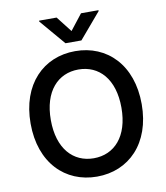

<svg xmlns="http://www.w3.org/2000/svg" viewBox="-101 -1033 973 1126"><g transform="rotate(-10 386.0 -470.0)"><path d="M716.6 -363.6C716.6 -597.7 575.3 -737.2 385.7 -737.2C196 -737.2 55 -597.7 55 -363.6C55 -130 196 9.9 385.7 9.9C575.3 9.9 716.6 -129.6 716.6 -363.6ZM175.4 -363.6C175.4 -535.2 263.8 -627.8 385.7 -627.8C507.8 -627.8 595.9 -535.2 595.9 -363.6C595.9 -192.1 507.8 -99.4 385.7 -99.4C263.8 -99.4 175.4 -192.1 175.4 -363.6ZM208.8 -944.6 338.4 -792.6H433.2L562.5 -944.6V-949.9H458.5L385.7 -856.9L313.2 -949.9H208.8Z"/></g></svg>

Font: Magic Ui Pro Semi Bold
Style: Regular
Weight: 600
Designer: Stefan Endress, Andreas Faust
Version: Version 1.000;FEAKit 1.0